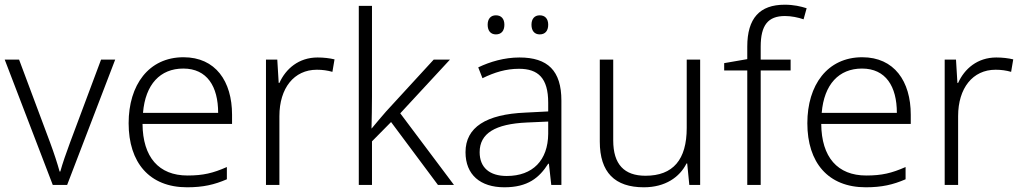

<svg xmlns="http://www.w3.org/2000/svg" viewBox="-20 -785 4336 815"><path d="M204 0H265L469 -532H409L277 -179C261 -136 245 -90 236 -57H233C224 -90 209 -136 193 -179L61 -532H0Z M759 -542C611 -542 526 -424 526 -262C526 -95 614 10 774 10C842 10 890 -1 943 -24V-76C884 -50 842 -40 776 -40C654 -40 586 -118 585 -259H965V-298C965 -440 895 -542 759 -542ZM758 -494C859 -494 906 -418 906 -306H587C597 -427 660 -494 758 -494Z M1328 -541C1248 -541 1193 -493 1166 -433H1163L1157 -532H1109V0H1166V-292C1166 -411 1228 -489 1325 -489C1349 -489 1370 -486 1391 -480L1400 -533C1379 -538 1354 -541 1328 -541Z M1559 -374V-760H1503V0H1559V-185L1640 -267L1839 0H1907L1679 -304L1890 -532H1821L1619 -312C1599 -290 1576 -261 1558 -240H1557C1558 -284 1559 -332 1559 -374Z M2050 -680C2050 -654 2063 -639 2085 -639C2108 -639 2121 -654 2121 -680C2121 -705 2108 -720 2085 -720C2063 -720 2050 -705 2050 -680ZM2236 -680C2236 -654 2249 -639 2271 -639C2294 -639 2307 -654 2307 -680C2307 -705 2294 -720 2271 -720C2249 -720 2236 -705 2236 -680ZM2185 -541C2121 -541 2060 -523 2010 -499L2028 -453C2079 -478 2128 -493 2183 -493C2264 -493 2307 -454 2307 -349V-312L2210 -307C2044 -300 1956 -245 1956 -139C1956 -43 2019 10 2121 10C2220 10 2269 -30 2307 -90H2310L2320 0H2363V-358C2363 -485 2305 -541 2185 -541ZM2217 -265 2307 -269V-217C2306 -105 2242 -38 2131 -38C2059 -38 2016 -73 2016 -139C2016 -219 2082 -259 2217 -265Z M2952 -532H2895V-242C2895 -107 2837 -39 2720 -39C2630 -39 2583 -87 2583 -189V-532H2526V-184C2526 -53 2590 10 2713 10C2804 10 2865 -33 2894 -91H2897L2906 0H2952Z M3336 -486V-532H3209V-587C3209 -678 3240 -717 3312 -717C3339 -717 3368 -711 3391 -703L3404 -750C3379 -758 3349 -765 3311 -765C3205 -765 3152 -708 3152 -587V-534L3054 -517V-486H3152V0H3209V-486Z M3640 -542C3492 -542 3407 -424 3407 -262C3407 -95 3495 10 3655 10C3723 10 3771 -1 3824 -24V-76C3765 -50 3723 -40 3657 -40C3535 -40 3467 -118 3466 -259H3846V-298C3846 -440 3776 -542 3640 -542ZM3639 -494C3740 -494 3787 -418 3787 -306H3468C3478 -427 3541 -494 3639 -494Z M4209 -541C4129 -541 4074 -493 4047 -433H4044L4038 -532H3990V0H4047V-292C4047 -411 4109 -489 4206 -489C4230 -489 4251 -486 4272 -480L4281 -533C4260 -538 4235 -541 4209 -541Z"/></svg>

Font: Noto Sans Gujarati UI Light
Style: Regular
Weight: 300
Designer: Jelle Bosma - Monotype Design Team, Universal Thirst
Foundry: Monotype Imaging Inc.
Version: Version 2.106